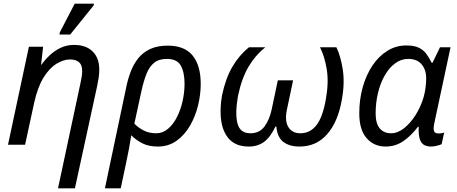

<svg xmlns="http://www.w3.org/2000/svg" viewBox="-20 -796 2514 1056"><path d="M422 -336Q427 -359 429.5 -375Q432 -391 432 -405Q432 -439 414.5 -454Q397 -469 365 -469Q330 -469 291 -445.5Q252 -422 219.5 -369.5Q187 -317 168 -231L118 0H24L139 -539H217L206 -440H208Q227 -467 253.5 -492Q280 -517 313.5 -533Q347 -549 387 -549Q453 -549 489.5 -513Q526 -477 526 -414Q526 -391 522.5 -367.5Q519 -344 515 -326L392 240H299ZM307 -606 309 -618 391 -776H497L495 -766L366 -606Z M674 -315Q683 -360 698.5 -401Q714 -442 739.5 -474.5Q765 -507 805 -526Q845 -545 903 -545Q995 -545 1039.5 -490.5Q1084 -436 1084 -334Q1084 -277 1069.5 -217Q1055 -157 1025.5 -105.5Q996 -54 951.5 -22Q907 10 848 10Q799 10 764.5 -7Q730 -24 702 -52Q696 -13 689.5 21.5Q683 56 674 98L644 240H557ZM839 -63Q875 -63 904 -87.5Q933 -112 953.5 -152.5Q974 -193 984.5 -241Q995 -289 995 -335Q995 -398 974.5 -435Q954 -472 898 -472Q854 -472 827.5 -450.5Q801 -429 785.5 -389.5Q770 -350 758 -296L719 -116Q739 -95 769 -79Q799 -63 839 -63Z M1349 10Q1282 10 1245 -26.5Q1208 -63 1197.5 -127Q1187 -191 1201 -271Q1221 -366 1258.5 -429.5Q1296 -493 1349 -536H1439Q1385 -493 1347.5 -430Q1310 -367 1289 -269Q1272 -172 1286 -117.5Q1300 -63 1357 -63Q1407 -63 1434.5 -100Q1462 -137 1474 -193L1508 -354H1592L1558 -193Q1545 -131 1566 -97Q1587 -63 1632 -63Q1686 -63 1720.5 -107.5Q1755 -152 1772 -249Q1789 -344 1777 -415.5Q1765 -487 1740 -536H1830Q1853 -490 1865 -415Q1877 -340 1860 -247Q1839 -126 1779.5 -58Q1720 10 1627 10Q1572 10 1538.5 -15.5Q1505 -41 1500 -100H1495Q1467 -41 1432 -15.5Q1397 10 1349 10Z M2101 10Q2037 10 1996.5 -36Q1956 -82 1956 -173Q1956 -249 1975 -316.5Q1994 -384 2028.5 -435.5Q2063 -487 2110.5 -516.5Q2158 -546 2215 -546Q2256 -546 2281.5 -534.5Q2307 -523 2323.5 -501.5Q2340 -480 2354 -451H2359L2400 -536H2458L2372 -134Q2369 -121 2367 -109.5Q2365 -98 2365 -89Q2365 -76 2371 -69Q2377 -62 2393 -62Q2400 -62 2407.5 -63Q2415 -64 2423 -67L2409 -3Q2401 1 2383.5 5.5Q2366 10 2350 10Q2329 10 2313 1.5Q2297 -7 2289 -30.5Q2281 -54 2283 -99H2279Q2242 -50 2198.5 -20Q2155 10 2101 10ZM2131 -63Q2167 -63 2202 -90.5Q2237 -118 2265.5 -163Q2294 -208 2310 -262Q2318 -291 2321 -317.5Q2324 -344 2324 -365Q2324 -412 2299 -442Q2274 -472 2225 -472Q2186 -472 2153 -447.5Q2120 -423 2096 -381Q2072 -339 2059 -285Q2046 -231 2046 -172Q2046 -117 2068.5 -90Q2091 -63 2131 -63Z"/></svg>

Font: Noto Sans
Style: Italic
Weight: 400
Italic angle: -12°
Designer: Monotype Design Team
Foundry: Monotype Imaging Inc.
Version: Version 2.013; ttfautohint (v1.8.4.7-5d5b)